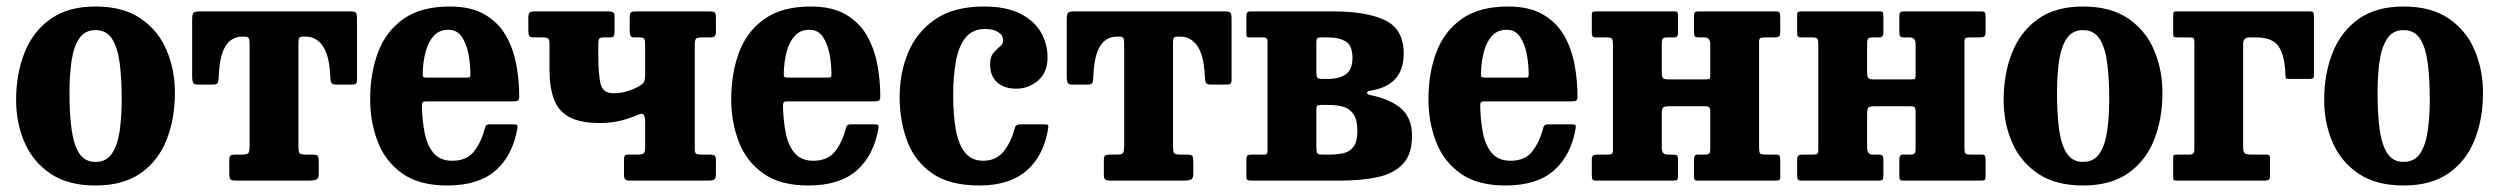

<svg xmlns="http://www.w3.org/2000/svg" viewBox="-20 -555 7680 590"><path d="M29.5 -247.5Q29.5 -327.5 55.2 -392.8Q81 -458 135 -496.5Q189 -535 273.5 -535Q358.5 -535 412.5 -498Q466.5 -461 492 -400.5Q517.5 -340 517.5 -270Q517.5 -190 492 -125.5Q466.5 -61 412.5 -23Q358.5 15 273.5 15Q189 15 135 -21.5Q81 -58 55.2 -117.8Q29.5 -177.5 29.5 -247.5ZM193.5 -270Q193.5 -207 199.8 -159Q206 -111 223.2 -84.2Q240.5 -57.5 273.5 -57.5Q307 -57.5 324.2 -83.5Q341.5 -109.5 347.8 -153.2Q354 -197 354 -250Q354 -313.5 347.8 -361.2Q341.5 -409 324.2 -435.8Q307 -462.5 273.5 -462.5Q240.5 -462.5 223.2 -436.5Q206 -410.5 199.8 -367Q193.5 -323.5 193.5 -270Z M684.5 -20.5V-62.5Q684.5 -74.5 688.8 -77.2Q693 -80 704 -80H725Q739 -80 743 -84.5Q747 -89 747 -107.5V-420Q747 -434.5 744 -438.5Q741 -442.5 731 -442.5H725Q690.5 -442.5 672.2 -412Q654 -381.5 652 -315.5Q651.5 -304 648.5 -299.5Q645.5 -295 633 -295H587.5Q575 -295 572.8 -302.2Q570.5 -309.5 570.5 -320.5V-493.5Q570.5 -511 574.2 -515.5Q578 -520 594.5 -520H1056Q1070.5 -520 1073.8 -515.8Q1077 -511.5 1077 -496.5V-310.5Q1077 -299.5 1073 -297.2Q1069 -295 1058 -295H1014.5Q1001 -295 998.2 -300.8Q995.5 -306.5 995 -318.5Q992.5 -383 972.5 -412.8Q952.5 -442.5 919 -442.5H911Q902 -442.5 899.5 -438.5Q897 -434.5 897 -421V-108.5Q897 -89.5 900.2 -84.8Q903.5 -80 918.5 -80H940.5Q954 -80 956.8 -75.5Q959.5 -71 959.5 -55.5V-21Q959.5 -6 951.8 -3Q944 0 930.5 0H707.5Q693 0 688.8 -3.2Q684.5 -6.5 684.5 -20.5Z M1117.5 -250Q1117.5 -330 1141.8 -394.5Q1166 -459 1220 -497Q1274 -535 1362 -535Q1428 -535 1470 -510.2Q1512 -485.5 1534.8 -445.2Q1557.5 -405 1566.5 -356.5Q1575.5 -308 1575.5 -260.5Q1575.5 -249.5 1572.2 -246.5Q1569 -243.5 1558 -243.5H1290.5Q1281.5 -243.5 1279 -240.8Q1276.5 -238 1276.5 -229Q1277.5 -183.5 1285.2 -145.2Q1293 -107 1313 -84Q1333 -61 1370 -61Q1413.5 -61 1436 -89Q1458.5 -117 1470 -161Q1471 -166.5 1474.2 -169.8Q1477.5 -173 1485.5 -173H1558Q1567 -173 1569 -170.5Q1571 -168 1570 -161.5Q1556 -78 1503.5 -31.5Q1451 15 1354 15Q1268 15 1216 -22Q1164 -59 1140.8 -119.5Q1117.5 -180 1117.5 -250ZM1292.5 -316.5H1412Q1422 -316.5 1423.8 -318Q1425.5 -319.5 1425.5 -327.5Q1425.5 -357.5 1419.5 -389Q1413.5 -420.5 1399 -442Q1384.5 -463.5 1358 -463.5Q1329.5 -463.5 1312.5 -444.5Q1295.5 -425.5 1287.8 -395.5Q1280 -365.5 1279 -332Q1278.5 -323 1280 -319.8Q1281.5 -316.5 1292.5 -316.5Z M1962.5 -414Q1962.5 -430 1960 -435Q1957.5 -440 1945 -440H1929.5Q1920 -440 1917.5 -445Q1915 -450 1915 -459.5V-499Q1915 -512.5 1918.2 -516.2Q1921.5 -520 1935 -520H2160Q2172 -520 2176 -517Q2180 -514 2180 -501V-457Q2180 -446.5 2175.8 -443.2Q2171.5 -440 2160.5 -440H2137.5Q2124.5 -440 2119.8 -436.8Q2115 -433.5 2115 -417V-97Q2115 -86.5 2118.5 -83.2Q2122 -80 2133.5 -80H2160.5Q2170.5 -80 2175.2 -77.5Q2180 -75 2180 -64V-22Q2180 -6.5 2174.8 -3.2Q2169.5 0 2155 0H1917.5Q1904 0 1900.8 -4Q1897.5 -8 1897.5 -22V-62Q1897.5 -72.5 1899.5 -76.2Q1901.5 -80 1912 -80H1941.5Q1956 -80 1959.2 -85.5Q1962.5 -91 1962.5 -105V-181Q1962.5 -194.5 1958.5 -201.5Q1954.5 -208.5 1941 -202.5Q1916 -191.5 1887 -184.2Q1858 -177 1823.5 -177Q1762 -177 1728.5 -195.8Q1695 -214.5 1681.8 -251.2Q1668.5 -288 1668.5 -342V-420.5Q1668.5 -432.5 1664.5 -436.2Q1660.5 -440 1649 -440H1621Q1608.5 -440 1606 -445Q1603.5 -450 1603.5 -463V-501Q1603.5 -513 1608 -516.5Q1612.5 -520 1623.5 -520H1848.5Q1858.5 -520 1863.5 -517.5Q1868.5 -515 1868.5 -504V-459Q1868.5 -447 1865.8 -443.5Q1863 -440 1853 -440H1835.5Q1824.5 -440 1821.5 -436Q1818.5 -432 1818.5 -418.5V-384.5Q1818.5 -327 1825.5 -297.8Q1832.5 -268.5 1863.5 -268.5Q1905.5 -268.5 1943 -289.5Q1953 -295 1957.8 -301.2Q1962.5 -307.5 1962.5 -328Z M2227 -250Q2227 -330 2251.2 -394.5Q2275.5 -459 2329.5 -497Q2383.5 -535 2471.5 -535Q2537.5 -535 2579.5 -510.2Q2621.5 -485.5 2644.2 -445.2Q2667 -405 2676 -356.5Q2685 -308 2685 -260.5Q2685 -249.5 2681.8 -246.5Q2678.5 -243.5 2667.5 -243.5H2400Q2391 -243.5 2388.5 -240.8Q2386 -238 2386 -229Q2387 -183.5 2394.8 -145.2Q2402.5 -107 2422.5 -84Q2442.5 -61 2479.5 -61Q2523 -61 2545.5 -89Q2568 -117 2579.5 -161Q2580.5 -166.5 2583.8 -169.8Q2587 -173 2595 -173H2667.5Q2676.5 -173 2678.5 -170.5Q2680.5 -168 2679.5 -161.5Q2665.5 -78 2613 -31.5Q2560.5 15 2463.5 15Q2377.5 15 2325.5 -22Q2273.5 -59 2250.2 -119.5Q2227 -180 2227 -250ZM2402 -316.5H2521.5Q2531.5 -316.5 2533.2 -318Q2535 -319.5 2535 -327.5Q2535 -357.5 2529 -389Q2523 -420.5 2508.5 -442Q2494 -463.5 2467.5 -463.5Q2439 -463.5 2422 -444.5Q2405 -425.5 2397.2 -395.5Q2389.5 -365.5 2388.5 -332Q2388 -323 2389.5 -319.8Q2391 -316.5 2402 -316.5Z M2744.5 -256.5Q2744.5 -331.5 2771.2 -394.8Q2798 -458 2855.2 -496.5Q2912.5 -535 3003.5 -535Q3072 -535 3115.2 -513Q3158.5 -491 3178.8 -455.5Q3199 -420 3199 -379Q3199 -332 3169.5 -307.2Q3140 -282.5 3103 -282.5Q3066 -282.5 3044.2 -302Q3022.5 -321.5 3022.5 -357Q3022.5 -380.5 3032.5 -392.2Q3042.5 -404 3052.5 -411.8Q3062.5 -419.5 3062.5 -431.5Q3062.5 -446.5 3047.5 -456.2Q3032.5 -466 3007.5 -466Q2969 -466 2947.5 -439.8Q2926 -413.5 2917.5 -367.5Q2909 -321.5 2909 -261.5Q2909 -202.5 2917 -157.2Q2925 -112 2945.2 -86.5Q2965.5 -61 3001.5 -61Q3040.5 -61 3063.8 -89.2Q3087 -117.5 3098.5 -162Q3101 -173 3117.5 -173H3188.5Q3198.5 -173 3200.2 -171Q3202 -169 3201 -161Q3187.5 -76.5 3134.8 -30.8Q3082 15 2989.5 15Q2898 15 2844.2 -22.5Q2790.5 -60 2767.5 -122Q2744.5 -184 2744.5 -256.5Z M3372 -20.5V-62.5Q3372 -74.5 3376.2 -77.2Q3380.5 -80 3391.5 -80H3412.5Q3426.5 -80 3430.5 -84.5Q3434.5 -89 3434.5 -107.5V-420Q3434.5 -434.5 3431.5 -438.5Q3428.5 -442.5 3418.5 -442.5H3412.5Q3378 -442.5 3359.8 -412Q3341.5 -381.5 3339.5 -315.5Q3339 -304 3336 -299.5Q3333 -295 3320.5 -295H3275Q3262.5 -295 3260.2 -302.2Q3258 -309.5 3258 -320.5V-493.5Q3258 -511 3261.8 -515.5Q3265.5 -520 3282 -520H3743.5Q3758 -520 3761.2 -515.8Q3764.5 -511.5 3764.5 -496.5V-310.5Q3764.5 -299.5 3760.5 -297.2Q3756.5 -295 3745.5 -295H3702Q3688.5 -295 3685.8 -300.8Q3683 -306.5 3682.5 -318.5Q3680 -383 3660 -412.8Q3640 -442.5 3606.5 -442.5H3598.5Q3589.5 -442.5 3587 -438.5Q3584.5 -434.5 3584.5 -421V-108.5Q3584.5 -89.5 3587.8 -84.8Q3591 -80 3606 -80H3628Q3641.5 -80 3644.2 -75.5Q3647 -71 3647 -55.5V-21Q3647 -6 3639.2 -3Q3631.5 0 3618 0H3395Q3380.5 0 3376.2 -3.2Q3372 -6.5 3372 -20.5Z M3863 -440H3820.5Q3813 -440 3811.5 -442.2Q3810 -444.5 3810 -452V-507Q3810 -520 3822 -520H4076Q4180 -520 4236.8 -492.5Q4293.5 -465 4293.5 -390Q4293.5 -292.5 4191.5 -276.5Q4180 -274.5 4180.8 -269.8Q4181.5 -265 4190.5 -263Q4255 -249.5 4287 -220.2Q4319 -191 4319 -137.5Q4319 -81.5 4291.5 -51.8Q4264 -22 4214.8 -11Q4165.5 0 4100 0H3825.5Q3816.5 0 3813.2 -2Q3810 -4 3810 -12V-65Q3810 -75 3813.8 -77.5Q3817.5 -80 3826.5 -80H3863.5Q3871.5 -80 3873.2 -83Q3875 -86 3875 -94V-428Q3875 -440 3863 -440ZM4025 -424V-334.5Q4025 -321 4027.8 -316.8Q4030.5 -312.5 4042.5 -312.5H4061Q4095.5 -312.5 4115.8 -326.8Q4136 -341 4136 -377.5Q4136 -414.5 4115.8 -427.2Q4095.5 -440 4061 -440H4039Q4030 -440 4027.5 -436.8Q4025 -433.5 4025 -424ZM4025 -211.5V-102.5Q4025 -88 4028 -84Q4031 -80 4044 -80H4066Q4088.5 -80 4108 -84.2Q4127.5 -88.5 4139.2 -104Q4151 -119.5 4151 -152.5Q4151 -187 4139.2 -204Q4127.5 -221 4108 -226.8Q4088.5 -232.5 4066 -232.5H4041.5Q4029 -232.5 4027 -229.5Q4025 -226.5 4025 -211.5Z M4369.5 -250Q4369.5 -330 4393.8 -394.5Q4418 -459 4472 -497Q4526 -535 4614 -535Q4680 -535 4722 -510.2Q4764 -485.5 4786.8 -445.2Q4809.5 -405 4818.5 -356.5Q4827.5 -308 4827.5 -260.5Q4827.5 -249.5 4824.2 -246.5Q4821 -243.5 4810 -243.5H4542.5Q4533.5 -243.5 4531 -240.8Q4528.5 -238 4528.5 -229Q4529.5 -183.5 4537.2 -145.2Q4545 -107 4565 -84Q4585 -61 4622 -61Q4665.5 -61 4688 -89Q4710.5 -117 4722 -161Q4723 -166.5 4726.2 -169.8Q4729.5 -173 4737.5 -173H4810Q4819 -173 4821 -170.5Q4823 -168 4822 -161.5Q4808 -78 4755.5 -31.5Q4703 15 4606 15Q4520 15 4468 -22Q4416 -59 4392.8 -119.5Q4369.5 -180 4369.5 -250ZM4544.5 -316.5H4664Q4674 -316.5 4675.8 -318Q4677.5 -319.5 4677.5 -327.5Q4677.5 -357.5 4671.5 -389Q4665.5 -420.5 4651 -442Q4636.5 -463.5 4610 -463.5Q4581.5 -463.5 4564.5 -444.5Q4547.5 -425.5 4539.8 -395.5Q4532 -365.5 4531 -332Q4530.5 -323 4532 -319.8Q4533.5 -316.5 4544.5 -316.5Z M5385.5 -102.5Q5385.5 -89.5 5387.8 -84.8Q5390 -80 5403.5 -80H5437.5Q5445.5 -80 5448 -76.8Q5450.5 -73.5 5450.5 -65V-11Q5450.5 -3 5446.8 -1.5Q5443 0 5435 0H5196.5Q5188.5 0 5187 -3.8Q5185.5 -7.5 5185.5 -15.5V-65.5Q5185.5 -80 5196.5 -80H5218.5Q5228.5 -80 5232 -83.2Q5235.5 -86.5 5235.5 -99.5V-213Q5235.5 -222 5232.5 -225.2Q5229.5 -228.5 5220 -228.5H5111Q5096 -228.5 5091.2 -225Q5086.5 -221.5 5086.5 -205.5V-100.5Q5086.5 -80 5104 -80H5121Q5130 -80 5133.2 -77Q5136.5 -74 5136.5 -63V-15Q5136.5 -6 5134 -3Q5131.5 0 5122.5 0H4885.5Q4876.5 0 4874 -3.2Q4871.5 -6.5 4871.5 -16V-64Q4871.5 -74.5 4875.8 -77.2Q4880 -80 4889.5 -80H4919.5Q4929.5 -80 4933 -82.2Q4936.5 -84.5 4936.5 -94V-417.5Q4936.5 -430.5 4934 -435.2Q4931.5 -440 4918.5 -440H4884.5Q4876.5 -440 4874 -443.2Q4871.5 -446.5 4871.5 -455V-509Q4871.5 -517.5 4875.2 -518.8Q4879 -520 4887 -520H5125.5Q5133.5 -520 5135 -516.5Q5136.5 -513 5136.5 -504.5V-454.5Q5136.5 -440 5124.5 -440H5104Q5093.5 -440 5090 -436.8Q5086.5 -433.5 5086.5 -420.5V-332.5Q5086.5 -320 5089.8 -315.5Q5093 -311 5106.5 -311H5220.5Q5231.5 -311 5233.5 -313Q5235.5 -315 5235.5 -326V-419.5Q5235.5 -440 5217.5 -440H5200.5Q5191.5 -440 5188.5 -443Q5185.5 -446 5185.5 -457V-505Q5185.5 -514 5188.2 -517Q5191 -520 5199.5 -520H5436.5Q5445.5 -520 5448 -516.8Q5450.5 -513.5 5450.5 -504V-456Q5450.5 -445.5 5446.2 -442.8Q5442 -440 5432.5 -440H5402.5Q5392.5 -440 5389 -437.8Q5385.5 -435.5 5385.5 -426Z M6016.5 -102.5Q6016.5 -89.5 6018.8 -84.8Q6021 -80 6034.5 -80H6068.5Q6076.5 -80 6079 -76.8Q6081.5 -73.5 6081.5 -65V-11Q6081.5 -3 6077.8 -1.5Q6074 0 6066 0H5827.5Q5819.5 0 5818 -3.8Q5816.5 -7.5 5816.5 -15.5V-65.5Q5816.5 -80 5827.5 -80H5849.5Q5859.5 -80 5863 -83.2Q5866.5 -86.5 5866.5 -99.5V-213Q5866.5 -222 5863.5 -225.2Q5860.5 -228.5 5851 -228.5H5742Q5727 -228.5 5722.2 -225Q5717.5 -221.5 5717.5 -205.5V-100.5Q5717.5 -80 5735 -80H5752Q5761 -80 5764.2 -77Q5767.5 -74 5767.5 -63V-15Q5767.5 -6 5765 -3Q5762.5 0 5753.5 0H5516.5Q5507.5 0 5505 -3.2Q5502.5 -6.5 5502.5 -16V-64Q5502.5 -74.5 5506.8 -77.2Q5511 -80 5520.5 -80H5550.5Q5560.5 -80 5564 -82.2Q5567.5 -84.5 5567.5 -94V-417.5Q5567.5 -430.5 5565 -435.2Q5562.5 -440 5549.5 -440H5515.5Q5507.5 -440 5505 -443.2Q5502.5 -446.5 5502.5 -455V-509Q5502.5 -517.5 5506.2 -518.8Q5510 -520 5518 -520H5756.5Q5764.5 -520 5766 -516.5Q5767.5 -513 5767.5 -504.5V-454.5Q5767.5 -440 5755.5 -440H5735Q5724.5 -440 5721 -436.8Q5717.5 -433.5 5717.5 -420.5V-332.5Q5717.5 -320 5720.8 -315.5Q5724 -311 5737.5 -311H5851.5Q5862.5 -311 5864.5 -313Q5866.5 -315 5866.5 -326V-419.5Q5866.5 -440 5848.5 -440H5831.5Q5822.5 -440 5819.5 -443Q5816.5 -446 5816.5 -457V-505Q5816.5 -514 5819.2 -517Q5822 -520 5830.5 -520H6067.5Q6076.5 -520 6079 -516.8Q6081.5 -513.5 6081.5 -504V-456Q6081.5 -445.5 6077.2 -442.8Q6073 -440 6063.5 -440H6033.5Q6023.5 -440 6020 -437.8Q6016.5 -435.5 6016.5 -426Z M6137 -247.5Q6137 -327.5 6162.8 -392.8Q6188.5 -458 6242.5 -496.5Q6296.5 -535 6381 -535Q6466 -535 6520 -498Q6574 -461 6599.5 -400.5Q6625 -340 6625 -270Q6625 -190 6599.5 -125.5Q6574 -61 6520 -23Q6466 15 6381 15Q6296.5 15 6242.5 -21.5Q6188.5 -58 6162.8 -117.8Q6137 -177.5 6137 -247.5ZM6301 -270Q6301 -207 6307.2 -159Q6313.5 -111 6330.8 -84.2Q6348 -57.5 6381 -57.5Q6414.5 -57.5 6431.8 -83.5Q6449 -109.5 6455.2 -153.2Q6461.5 -197 6461.5 -250Q6461.5 -313.5 6455.2 -361.2Q6449 -409 6431.8 -435.8Q6414.5 -462.5 6381 -462.5Q6348 -462.5 6330.8 -436.5Q6313.5 -410.5 6307.2 -367Q6301 -323.5 6301 -270Z M6708.5 -440H6670Q6662.5 -440 6660.2 -441.8Q6658 -443.5 6658 -451V-510.5Q6658 -520 6665.5 -520H7078.5Q7086 -520 7088.2 -517Q7090.5 -514 7090.5 -505.5V-322.5Q7090.5 -315.5 7087 -314Q7083.5 -312.5 7076.5 -312.5H7013Q7005.5 -312.5 7004.2 -315Q7003 -317.5 7003 -324.5Q7001.5 -382.5 6982.8 -411.2Q6964 -440 6913 -440H6893.5Q6873 -440 6873 -421.5V-100Q6873 -88 6878.5 -84Q6884 -80 6897 -80H6941.5Q6948.5 -80 6952 -78.5Q6955.5 -77 6955.5 -70V-15Q6955.5 -5.5 6951.8 -2.8Q6948 0 6939 0H6670.5Q6663 0 6660.5 -1.2Q6658 -2.5 6658 -10V-71Q6658 -77.5 6661.2 -78.8Q6664.5 -80 6671.5 -80H6709.5Q6723 -80 6723 -95V-425Q6723 -435 6720.5 -437.5Q6718 -440 6708.5 -440Z M7122 -247.5Q7122 -327.5 7147.8 -392.8Q7173.5 -458 7227.5 -496.5Q7281.5 -535 7366 -535Q7451 -535 7505 -498Q7559 -461 7584.5 -400.5Q7610 -340 7610 -270Q7610 -190 7584.5 -125.5Q7559 -61 7505 -23Q7451 15 7366 15Q7281.5 15 7227.5 -21.5Q7173.5 -58 7147.8 -117.8Q7122 -177.5 7122 -247.5ZM7286 -270Q7286 -207 7292.2 -159Q7298.5 -111 7315.8 -84.2Q7333 -57.5 7366 -57.5Q7399.5 -57.5 7416.8 -83.5Q7434 -109.5 7440.2 -153.2Q7446.5 -197 7446.5 -250Q7446.5 -313.5 7440.2 -361.2Q7434 -409 7416.8 -435.8Q7399.5 -462.5 7366 -462.5Q7333 -462.5 7315.8 -436.5Q7298.5 -410.5 7292.2 -367Q7286 -323.5 7286 -270Z"/></svg>

Font: Besley* Narrow
Style: Bold
Weight: 700
Width: 4
Designer: Owen Earl
Foundry: indestructible type*
Version: Version 3.000; ttfautohint (v1.8.3)